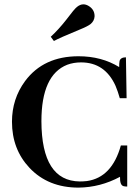

<svg xmlns="http://www.w3.org/2000/svg" viewBox="-20 -855 634 885"><path d="M533.2 -40Q532.2 -2 548.8 2.9Q555.7 4.9 566.4 4.9V-184.6H537.1Q496.1 -37.1 380.9 -20.5Q364.3 -18.6 347.7 -18.6Q171.9 -20.5 170.9 -295.9Q170.9 -509.8 290 -556.6Q319.3 -567.4 353.5 -567.4Q463.9 -567.4 512.7 -459Q523.4 -433.6 532.2 -402.3H563.5L560.5 -590.8Q536.1 -590.8 531.2 -574.2Q529.3 -564.5 529.3 -545.9Q448.2 -595.7 341.8 -595.7Q180.7 -595.7 95.7 -481.4Q35.2 -399.4 35.2 -293.9Q35.2 -167 116.2 -81.1Q202.1 9.8 341.8 9.8Q442.4 8.8 533.2 -40ZM397.5 -744.1Q415 -758.8 416 -780.3Q416 -811.5 387.7 -828.1Q376 -835 364.3 -835Q349.6 -835 335 -823.2Q323.2 -814.5 285.2 -763.7Q250 -718.8 213.9 -685.5L228.5 -666Q254.9 -680.7 347.7 -718.8Q383.8 -733.4 397.5 -744.1Z"/></svg>

Font: Abhaya Libre
Style: Bold
Weight: 700
Designer: Pushpananda Ekanayake, Sol Matas, Pathum Egodawatta
Foundry: Mooniak
Version: Version 1.050 ; ttfautohint (v1.6)